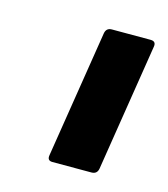

<svg xmlns="http://www.w3.org/2000/svg" viewBox="-57 -731 329 376"><g transform="rotate(15 107.5 -542.5)"><path d="M81.1 -402.1Q70.1 -402.1 72.1 -413.5L113.1 -671.6Q115.1 -683 126.4 -683H204.9Q216.5 -683 214.5 -671.6L173.6 -413.5Q171.6 -402.1 160.2 -402.1Z"/></g></svg>

Font: Sofia Sans Condensed
Style: Italic
Weight: 400
Italic angle: -9°
Designer: Botio Nikoltchev, Ani Petrova
Foundry: lettersoup
Version: Version 4.101